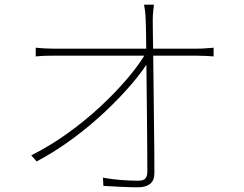

<svg xmlns="http://www.w3.org/2000/svg" viewBox="-20 -784 1040 817"><path d="M635 -764Q633 -747 631.5 -731.5Q630 -716 630 -699Q630 -685 630.5 -643.5Q631 -602 632 -543Q633 -484 633.5 -416Q634 -348 635 -279.5Q636 -211 636.5 -150.5Q637 -90 637 -47Q637 -16 618.5 -1.5Q600 13 567 13Q536 13 494 11Q452 9 420 7L418 -28Q456 -21 496 -18Q536 -15 567 -15Q591 -15 599 -25Q607 -35 607 -54Q607 -91 606.5 -148.5Q606 -206 605.5 -274Q605 -342 604 -410.5Q603 -479 602.5 -539.5Q602 -600 601.5 -642.5Q601 -685 600 -699Q599 -724 597 -738.5Q595 -753 593 -764ZM132 -581Q155 -579 170.5 -578Q186 -577 206 -577Q214 -577 248 -577Q282 -577 334 -577Q386 -577 446.5 -577Q507 -577 568.5 -577Q630 -577 683.5 -577Q737 -577 774 -577Q811 -577 822 -577Q837 -577 857 -578.5Q877 -580 889 -581V-544Q877 -545 857.5 -546Q838 -547 821 -547Q810 -547 773.5 -547Q737 -547 683.5 -547Q630 -547 569 -547Q508 -547 447 -547Q386 -547 334 -547Q282 -547 248 -547Q214 -547 206 -547Q183 -547 168 -546.5Q153 -546 132 -544ZM113 -123Q193 -163 268 -217Q343 -271 407 -330.5Q471 -390 520 -447.5Q569 -505 597 -552L612 -553L613 -525Q587 -481 539 -425Q491 -369 427.5 -309Q364 -249 289.5 -194Q215 -139 136 -97Z"/></svg>

Font: Noto Sans TC
Style: Regular
Weight: 100
Designer: Ryoko NISHIZUKA 西塚涼子 (kana, bopomofo & ideographs); Paul D. Hunt (Latin, Greek & Cyrillic); Sandoll Communications 산돌커뮤니
Foundry: Adobe
Version: Version 2.004;hotconv 1.0.118;makeotfexe 2.5.65603